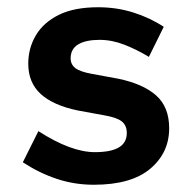

<svg xmlns="http://www.w3.org/2000/svg" viewBox="-20 -500 530 530"><path d="M239 10Q186 10 137.5 -6Q89 -22 43 -52L86 -138Q131 -109 170 -94.5Q209 -80 242 -80Q286 -80 308 -93Q330 -106 330 -133Q330 -154 316 -165Q302 -176 266 -182L195 -195Q127 -209 92.5 -240.5Q58 -272 58 -324Q58 -367 79 -402.5Q100 -438 142.5 -459Q185 -480 251 -480Q302 -480 348 -465.5Q394 -451 432 -426L391 -343Q358 -363 323.5 -376.5Q289 -390 255 -390Q217 -390 196 -377.5Q175 -365 175 -339Q175 -322 188 -312Q201 -302 234 -296L305 -283Q374 -269 410.5 -237Q447 -205 447 -146Q447 -78 394.5 -34Q342 10 239 10Z"/></svg>

Font: Gantari SemiBold
Style: Regular
Weight: 600
Designer: Anugrah Pasau
Foundry: Lafontype
Version: Version 1.000; ttfautohint (v1.8.3)